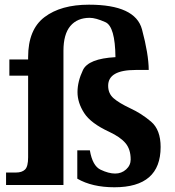

<svg xmlns="http://www.w3.org/2000/svg" viewBox="-20 -790 746 820"><path d="M310.1 -147.9H363.8Q375 -81.5 409.7 -65.2Q444.3 -48.8 471.7 -48.8Q499 -48.8 518.6 -66.4Q538.1 -84 538.1 -108.9Q538.1 -152.3 516.1 -178.5Q494.1 -204.6 447.3 -226.6Q367.7 -263.2 339.4 -307.4Q311 -351.6 311 -396.5Q311 -441.9 334.2 -490.7Q357.4 -539.6 473.1 -545.9Q471.7 -676.8 430.2 -695.3Q388.7 -713.9 363.3 -713.9Q310.1 -713.9 280.5 -679Q251 -644 251 -573.2V0H5.9V-53.2H48.8Q73.7 -53.2 86.9 -65.9Q100.1 -78.6 100.1 -118.2V-466.8H20V-536.1H100.1V-545.9Q100.1 -664.1 170.2 -717Q240.2 -770 359.9 -770Q558.1 -770 586.4 -664.6Q614.7 -559.1 615.2 -491.2H559.1Q441.9 -491.2 441.9 -423.8Q441.9 -390.6 465.1 -370.4Q488.3 -350.1 536.1 -327.6Q584.5 -305.2 625.2 -270.5Q666 -235.8 666 -162.1Q666 9.8 468.8 9.8Q373.5 9.8 310.1 -26.9Z"/></svg>

Font: DroidSerif-Bold
Style: Bold
Weight: 700
Foundry: Ascender Corporation
Version: Version 1.00 build 112